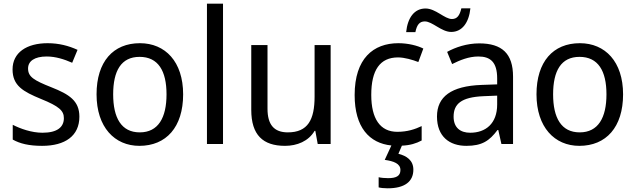

<svg xmlns="http://www.w3.org/2000/svg" viewBox="-20 -780 3445 1040"><path d="M410 -148C410 -234 355 -269 259 -307C163 -345 132 -364 132 -409C132 -449 167 -474 233 -474C281 -474 328 -459 371 -440L400 -510C352 -532 299 -546 238 -546C124 -546 48 -495 48 -404C48 -316 105 -284 202 -244C301 -204 326 -180 326 -140C326 -92 291 -61 210 -61C151 -61 90 -83 49 -104V-24C88 -2 137 10 208 10C333 10 410 -44 410 -148Z M972 -269C972 -446 875 -546 738 -546C593 -546 503 -446 503 -269C503 -91 601 10 735 10C880 10 972 -91 972 -269ZM593 -269C593 -396 636 -472 736 -472C837 -472 882 -396 882 -269C882 -142 837 -63 737 -63C637 -63 593 -142 593 -269Z M1188 0V-760H1101V0Z M1771 -536H1684V-257C1684 -132 1648 -63 1539 -63C1464 -63 1429 -105 1429 -191V-536H1341V-185C1341 -49 1404 10 1524 10C1589 10 1651 -15 1684 -71H1688L1701 0H1771Z M1991 -266C1991 -400 2038 -469 2136 -469C2171 -469 2215 -456 2246 -444L2273 -517C2242 -533 2190 -546 2138 -546C2002 -546 1901 -463 1901 -265C1901 -90 1981 -4 2100 8L2064 86C2113 93 2149 106 2149 141C2149 174 2125 185 2082 185C2064 185 2043 183 2031 180V235C2042 238 2060 240 2080 240C2173 240 2219 203 2219 139C2219 88 2182 64 2138 53L2157 9C2202 7 2234 -3 2264 -19V-97C2228 -80 2187 -66 2132 -66C2039 -66 1991 -137 1991 -266Z M2528 -735H2479C2470 -696 2456 -677 2428 -677C2388 -677 2340 -734 2285 -734C2225 -734 2188 -685 2180 -606H2230C2238 -645 2252 -664 2281 -664C2322 -664 2371 -607 2424 -607C2483 -607 2520 -657 2528 -735ZM2576 -545C2509 -545 2447 -524 2402 -499L2429 -433C2471 -454 2519 -474 2571 -474C2636 -474 2673 -444 2673 -355V-323L2588 -320C2424 -314 2347 -256 2347 -149C2347 -40 2415 10 2506 10C2591 10 2631 -17 2675 -76H2679L2696 0H2759V-365C2759 -490 2699 -545 2576 -545ZM2673 -262V-214C2673 -110 2610 -61 2527 -61C2474 -61 2437 -88 2437 -148C2437 -216 2477 -254 2600 -259Z M3355 -269C3355 -446 3258 -546 3121 -546C2976 -546 2886 -446 2886 -269C2886 -91 2984 10 3118 10C3263 10 3355 -91 3355 -269ZM2976 -269C2976 -396 3019 -472 3119 -472C3220 -472 3265 -396 3265 -269C3265 -142 3220 -63 3120 -63C3020 -63 2976 -142 2976 -269Z"/></svg>

Font: Noto Sans Thai
Style: Regular
Weight: 400
Designer: Monotype Design Team
Foundry: Monotype Imaging Inc.
Version: Version 1.901